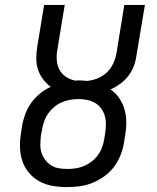

<svg xmlns="http://www.w3.org/2000/svg" viewBox="-20 -755 640 783"><path d="M253 8Q223 8 194 3Q165 -2 140.5 -15.5Q116 -29 98 -50.5Q80 -72 71 -99Q62 -126 61.5 -155.5Q61 -185 66 -215L70 -241Q74 -265 83 -289.5Q92 -314 107 -335Q122 -356 142.5 -373Q163 -390 187 -401Q169 -414 155.5 -432Q142 -450 135 -471.5Q128 -493 128 -517Q128 -541 132 -565L160 -735H244L214 -553Q210 -532 211.5 -510Q213 -488 222.5 -470.5Q232 -453 249.5 -441.5Q267 -430 288 -426Q292 -427 296 -427Q300 -427 304 -427Q312 -427 319.5 -426.5Q327 -426 335 -425Q357 -427 378 -435.5Q399 -444 415.5 -459.5Q432 -475 441.5 -495.5Q451 -516 455 -538L487 -735H571L536 -526Q533 -504 525 -483.5Q517 -463 503 -445Q489 -427 470.5 -413.5Q452 -400 431 -390Q452 -376 466.5 -354.5Q481 -333 488 -308Q495 -283 495 -255.5Q495 -228 490 -201L486 -175Q482 -149 472 -123.5Q462 -98 445.5 -75.5Q429 -53 406 -36.5Q383 -20 357.5 -9.5Q332 1 305.5 4.5Q279 8 253 8ZM254 -66Q272 -66 289 -68.5Q306 -71 322.5 -78Q339 -85 353.5 -96Q368 -107 379 -122Q390 -137 396 -153.5Q402 -170 405 -187L409 -213Q412 -231 412 -249Q412 -267 407 -283.5Q402 -300 392 -313.5Q382 -327 367.5 -335.5Q353 -344 335.5 -347.5Q318 -351 300 -351Q283 -351 266 -348Q249 -345 232.5 -338Q216 -331 202 -319.5Q188 -308 177.5 -293.5Q167 -279 161 -262.5Q155 -246 152 -229L147 -203Q145 -185 144.5 -167Q144 -149 149 -133Q154 -117 164 -103.5Q174 -90 188 -81Q202 -72 219 -69Q236 -66 254 -66Z"/></svg>

Font: Iosevka Curly Slab ExObl
Style: Regular
Weight: 400
Width: 7
Italic angle: -9°
Monospace: yes
Designer: Belleve Invis
Foundry: Belleve Invis
Version: Version 11.1.0; ttfautohint (v1.8.3)